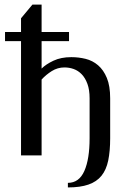

<svg xmlns="http://www.w3.org/2000/svg" viewBox="-20 -680 570 840"><path d="M2 -500V-540H72V-600L122 -660H162V-540H282V-500H162V-380Q181 -399 214 -414.5Q247 -430 292 -430Q324 -430 354.5 -422.5Q385 -415 409 -394.5Q433 -374 447.5 -339Q462 -304 462 -250V-75Q462 -19 453.5 22Q445 63 424 89Q403 115 367 127.5Q331 140 277 140V120Q326 120 349 68Q372 16 372 -75V-250Q372 -287 362.5 -313Q353 -339 337.5 -355Q322 -371 302.5 -378Q283 -385 262 -385Q232 -385 206.5 -369Q181 -353 162 -332V0H72V-500Z"/></svg>

Font: Philosopher
Style: Regular
Weight: 400
Designer: Jovanny Lemonad
Foundry: Jovanny Lemonad
Version: Version 1.000